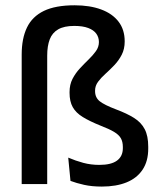

<svg xmlns="http://www.w3.org/2000/svg" viewBox="-20 -696 616 726"><path d="M62 -489.5Q62 -550.5 82 -592Q102 -633.5 146 -654.8Q190 -676 262 -676Q320 -676 362.5 -660.2Q405 -644.5 428.2 -614.2Q451.5 -584 451.5 -539.5Q451.5 -510.5 440.2 -488.8Q429 -467 412.2 -449.5Q395.5 -432 378.8 -417Q362 -402 350.8 -386.8Q339.5 -371.5 339.5 -353.5V-351.5Q339.5 -327 357.2 -313Q375 -299 418.5 -282.5Q460 -267 487 -250Q514 -233 527.2 -207.5Q540.5 -182 540.5 -141.5V-134Q540.5 -86.5 519.2 -54.5Q498 -22.5 458.8 -6.5Q419.5 9.5 365 9.5Q327.5 9.5 298.2 3Q269 -3.5 246.5 -12L238 -100Q266 -88 295 -80.2Q324 -72.5 355.5 -72.5Q400.5 -72.5 422.5 -88.8Q444.5 -105 444.5 -135.5V-140.5Q444.5 -160 437 -173.2Q429.5 -186.5 411 -197.5Q392.5 -208.5 360 -221Q319 -237.5 293 -253.5Q267 -269.5 255 -291Q243 -312.5 243 -345V-348Q243 -376 254.2 -397.8Q265.5 -419.5 282 -437.2Q298.5 -455 315 -471Q331.5 -487 342.8 -502.8Q354 -518.5 354 -537Q354 -555 344 -568.8Q334 -582.5 313.5 -590.2Q293 -598 261 -598Q222.5 -598 200 -585Q177.5 -572 168 -547Q158.5 -522 158.5 -486V0H62Z"/></svg>

Font: Anek Odia Medium Medium
Style: Regular
Weight: 500
Version: Version 1.003